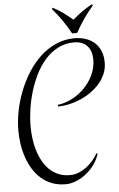

<svg xmlns="http://www.w3.org/2000/svg" viewBox="-66 -906 693 1121"><g transform="rotate(-5 281.0 -345.5)"><path d="M561.5 -517.1Q561.5 -481.9 548.3 -451.2Q535.2 -420.4 512.9 -394.8Q490.7 -369.1 461.4 -348.6Q432.1 -328.1 399.9 -314.2Q367.7 -300.3 334.2 -292.7Q300.8 -285.2 270.5 -285.2H267.6V-294.9Q311.5 -300.3 352.8 -322Q394 -343.8 426 -377Q458 -410.2 477.3 -452.1Q496.6 -494.1 496.6 -540Q496.6 -564.9 490 -585.2Q483.4 -605.5 470.5 -619.9Q457.5 -634.3 438 -642.1Q418.5 -649.9 392.6 -649.9Q340.3 -649.9 298.1 -627.7Q255.9 -605.5 223.1 -568.6Q190.4 -531.7 166.7 -483.9Q143.1 -436 127.7 -384.3Q112.3 -332.5 105 -280.5Q97.7 -228.5 97.7 -184.1Q97.7 -148.4 102.3 -112.1Q106.9 -75.7 117.2 -42Q127.4 -8.3 143.6 21.2Q159.7 50.8 182.4 72.8Q205.1 94.7 234.9 107.4Q264.6 120.1 302.7 120.1Q329.1 120.1 353.5 110.4Q377.9 100.6 399.4 84.5Q420.9 68.4 438.2 47.9Q455.6 27.3 467.8 5.9L473.6 8.8Q465.3 39.1 445.3 68.4Q425.3 97.7 397.7 120.4Q370.1 143.1 337.6 157Q305.2 170.9 272.5 170.9Q229 170.9 193.8 157.5Q158.7 144 131.1 120.4Q103.5 96.7 83.5 64.7Q63.5 32.7 50.3 -4.6Q37.1 -42 30.8 -82.8Q24.4 -123.5 24.4 -164.6Q24.4 -218.3 35.6 -276.9Q46.9 -335.4 68.8 -392.1Q90.8 -448.7 122.8 -499.8Q154.8 -550.8 196.3 -589.6Q237.8 -628.4 288.3 -651.1Q338.9 -673.8 397.5 -673.8Q434.1 -673.8 464.4 -663.3Q494.6 -652.8 516.4 -632.8Q538.1 -612.8 549.8 -583.7Q561.5 -554.7 561.5 -517.1ZM286.6 -862.3Q303.2 -853.5 317.4 -845Q331.5 -836.4 345 -826.7Q358.4 -816.9 372.1 -806.2Q385.7 -795.4 401.4 -782.2Q417 -795.4 430.7 -806.2Q444.3 -816.9 457.8 -826.4Q471.2 -835.9 485.1 -844.7Q499 -853.5 516.1 -862.3L521.5 -855.5Q506.3 -837.9 493.2 -821Q480 -804.2 467.3 -786.1Q454.6 -768.1 442.1 -748Q429.7 -728 416 -703.1H386.7Q373 -728 360.6 -748Q348.1 -768.1 335.4 -786.1Q322.8 -804.2 309.6 -821Q296.4 -837.9 281.2 -855.5Z"/></g></svg>

Font: Montez
Style: Regular
Weight: 400
Designer: Astigmatic (AOETI)
Foundry: Astigmatic (AOETI)
Version: Version 1.001